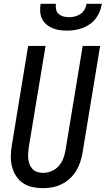

<svg xmlns="http://www.w3.org/2000/svg" viewBox="-20 -975 552 1003"><path d="M204 8Q176 8 148.5 2Q121 -4 99.5 -19Q78 -34 63.5 -56.5Q49 -79 42.5 -105.5Q36 -132 36.5 -160Q37 -188 42 -217L127 -735H218L130 -204Q128 -188 127 -173Q126 -158 128 -143Q130 -128 135.5 -114.5Q141 -101 151 -91Q161 -81 175.5 -76.5Q190 -72 206 -72Q227 -72 249 -81Q271 -90 286.5 -107.5Q302 -125 310 -146Q318 -167 322 -189L412 -735H503L411 -176Q407 -152 399 -128Q391 -104 377.5 -82Q364 -60 344.5 -42Q325 -24 301.5 -12.5Q278 -1 253 3.5Q228 8 204 8ZM329 -815Q309 -815 289.5 -818Q270 -821 252.5 -828.5Q235 -836 221 -848.5Q207 -861 199 -878Q191 -895 190 -915Q189 -935 192 -955H272Q270 -940 273 -925.5Q276 -911 286.5 -902Q297 -893 311.5 -889Q326 -885 341 -885Q356 -885 371.5 -889Q387 -893 400.5 -902Q414 -911 422 -925.5Q430 -940 432 -955H512Q509 -935 501 -915Q493 -895 480 -878Q467 -861 449 -848.5Q431 -836 410.5 -828.5Q390 -821 369.5 -818Q349 -815 329 -815Z"/></svg>

Font: Iosevka Curly Medium
Style: Italic
Weight: 500
Italic angle: -9°
Monospace: yes
Designer: Belleve Invis
Foundry: Belleve Invis
Version: Version 22.1.2; ttfautohint (v1.8.4)